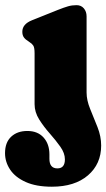

<svg xmlns="http://www.w3.org/2000/svg" viewBox="-72 -499 412 744"><path d="M263.5 -140.5Q263.5 -110.5 277.5 -76.5Q291.5 -42.5 305.8 -6.5Q320 29.5 320 65Q320 136.5 268.8 180.5Q217.5 224.5 129 224.5Q68 224.5 27.5 206.2Q-13 188 -32.8 158.2Q-52.5 128.5 -52.5 94.5Q-52.5 53 -28.8 30.8Q-5 8.5 34 8.5Q74 8.5 96.8 33.8Q119.5 59 119.5 99.5V116.5Q119.5 153.5 150.5 153.5Q179.5 153.5 179.5 118.5Q179.5 94.5 161.8 69.5Q144 44.5 120.8 18.2Q97.5 -8 79.8 -36.2Q62 -64.5 62 -95V-292.5Q62 -314.5 57 -322.2Q52 -330 43.5 -335L38 -339Q27 -345.5 20.8 -353.8Q14.5 -362 14.5 -376Q14.5 -405.5 52 -420.5L152 -460.5Q176 -470 191.5 -474.5Q207 -479 224.5 -479Q242.5 -479 253 -466.5Q263.5 -454 263.5 -435.5Z"/></svg>

Font: Fraunces 72pt S100 Black
Style: Regular
Weight: 900
Version: Version 1.000; ttfautohint (v1.8.3)